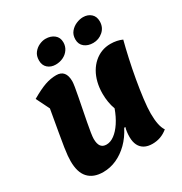

<svg xmlns="http://www.w3.org/2000/svg" viewBox="-224 -1147 1271 1339"><g transform="rotate(-30 411.0 -478.0)"><path d="M616 26Q579 26 553 12Q527 -2 513.5 -29Q500 -56 500 -95Q500 -117 502.5 -136Q505 -155 510 -171L500 -170Q469 -109 425 -65.5Q381 -22 329 1.5Q277 25 221 25Q181 25 151 13.5Q121 2 100.5 -20.5Q80 -43 70 -76.5Q60 -110 60 -155Q60 -174 62 -197.5Q64 -221 70 -261Q76 -301 88 -369Q100 -437 119 -546L66 -653Q135 -693 181 -709Q227 -725 272 -725Q349 -725 349 -632Q349 -619 344 -587.5Q339 -556 330.5 -513Q322 -470 313 -423.5Q304 -377 295.5 -333.5Q287 -290 282 -257Q277 -224 277 -209Q277 -169 291.5 -149.5Q306 -130 336 -130Q368 -130 400 -153.5Q432 -177 460.5 -220Q489 -263 510 -321Q499 -350 493.5 -383Q488 -416 488 -451Q488 -499 498.5 -541Q509 -583 528.5 -616.5Q548 -650 575.5 -674.5Q603 -699 636.5 -712Q670 -725 709 -725Q735 -725 759 -720Q783 -715 802 -706Q787 -649 770.5 -574.5Q754 -500 740.5 -423Q727 -346 718.5 -277.5Q710 -209 710 -164Q710 -62 740 -19Q712 4 681.5 15Q651 26 616 26ZM610 -790Q568 -790 540.5 -812Q513 -834 513 -873Q513 -910 533 -934Q553 -958 581.5 -970Q610 -982 636 -982Q674 -982 699 -960Q724 -938 724 -899Q724 -850 689.5 -820Q655 -790 610 -790ZM308 -790Q270 -790 245 -812Q220 -834 220 -873Q220 -910 238.5 -934Q257 -958 283.5 -970Q310 -982 334 -982Q376 -982 403.5 -960Q431 -938 431 -899Q431 -867 414 -842Q397 -817 369 -803.5Q341 -790 308 -790Z"/></g></svg>

Font: Lemonada
Style: Regular
Weight: 400
Designer: Mohamed Gaber (Arabic), Eduardo Tunni (Latin)
Foundry: Kief Type Foundry
Version: Version 4.005